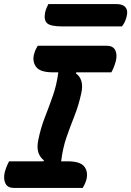

<svg xmlns="http://www.w3.org/2000/svg" viewBox="-25 -925 646 945"><path d="M382 0H44Q13 0 2 -21.5Q-9 -43 -2 -76Q7 -109 20 -131H189L191 -136Q172 -150 164 -174Q156 -198 163 -234Q175 -294 195.5 -346.5Q216 -399 235 -453Q254 -507 262 -569H236Q172 -569 152.5 -596Q133 -623 143 -660Q147 -674 151.5 -683Q156 -692 161 -700H499Q531 -700 542 -678.5Q553 -657 545 -624Q536 -591 523 -569H351L348 -564Q368 -551 375.5 -526Q383 -501 375 -466Q362 -406 341.5 -354.5Q321 -303 302.5 -250Q284 -197 276 -131H308Q371 -131 390.5 -104.5Q410 -78 400 -40Q396 -27 391.5 -17.5Q387 -8 382 0ZM213 -905H547Q580 -905 593 -888.5Q606 -872 598 -843Q591 -814 575 -795H283Q224 -795 207 -810.5Q190 -826 197 -863Q200 -877 204.5 -886.5Q209 -896 213 -905Z"/></svg>

Font: Recursive Sn Csl St
Style: Bold Italic
Weight: 700
Italic angle: -15°
Version: Version 1.079;hotconv 1.0.112;makeotfexe 2.5.65598; ttfautoh